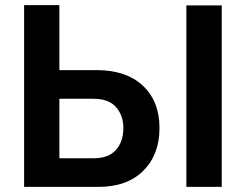

<svg xmlns="http://www.w3.org/2000/svg" viewBox="-20 -730 960 750"><path d="M74.2 0V-710H211.9V-456.1H356.9Q473.6 -456.1 538.3 -395Q603 -334 603 -230Q603 -126 539.8 -63Q476.6 0 365.2 0ZM708 0V-709H846.2V0ZM211.9 -111.8H346.2Q404.3 -111.8 433.1 -144.5Q461.9 -177.2 461.9 -230Q461.9 -278.8 433.3 -311.5Q404.8 -344.2 345.2 -344.2H211.9Z"/></svg>

Font: Rawline
Style: Bold
Weight: 700
Designer: Matt McInerney, Pablo Impallari, Rodrigo Fuenzalida
Foundry: Matt McInerney, Pablo Impallari, Rodrigo Fuenzalida
Version: Version 4.020;PS 004.020;hotconv 1.0.88;makeotf.lib2.5.64775